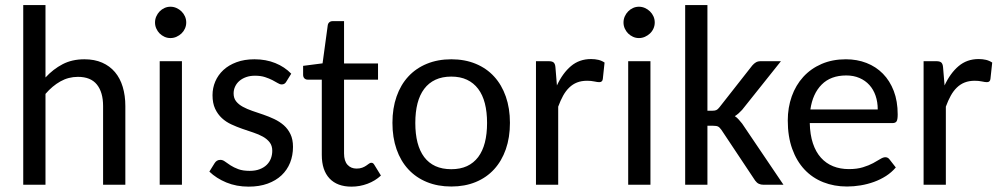

<svg xmlns="http://www.w3.org/2000/svg" viewBox="-20 -714 3874 742"><path d="M69.8 0V-694.3H155.8V-414.6Q185.5 -446.8 221.9 -465.8Q258.3 -484.9 306.2 -484.9Q345.2 -484.9 374.8 -471.9Q404.3 -459 424.3 -435.3Q444.3 -411.6 454.3 -378.2Q464.4 -344.7 464.4 -304.2V0H378.4V-304.2Q378.4 -357.4 354.5 -387.2Q330.6 -417 281.2 -417Q244.6 -417 213.4 -399.4Q182.1 -381.8 155.8 -351.1V0Z M579.1 0ZM683.1 -477.5V0H597.2V-477.5ZM699.7 -627Q699.7 -614.7 694.8 -603.8Q689.9 -592.8 681.4 -584.7Q672.9 -576.7 661.9 -571.8Q650.9 -566.9 638.7 -566.9Q626.5 -566.9 615.7 -571.8Q605 -576.7 596.9 -584.7Q588.9 -592.8 584 -603.8Q579.1 -614.7 579.1 -627Q579.1 -639.6 584 -650.6Q588.9 -661.6 596.9 -669.9Q605 -678.2 615.7 -683.1Q626.5 -688 638.7 -688Q650.9 -688 661.9 -683.1Q672.9 -678.2 681.4 -669.9Q689.9 -661.6 694.8 -650.6Q699.7 -639.6 699.7 -627Z M1086.4 -398.4Q1080.6 -387.7 1068.8 -387.7Q1061.5 -387.7 1053 -393.1Q1044.4 -398.4 1032.5 -404.5Q1020.5 -410.6 1004.2 -416Q987.8 -421.4 965.3 -421.4Q946.3 -421.4 931.2 -416Q916 -410.6 905.3 -401.4Q894.5 -392.1 888.7 -379.6Q882.8 -367.2 882.8 -353Q882.8 -334.5 892.6 -322.3Q902.3 -310.1 918.5 -301.3Q934.6 -292.5 955.3 -285.4Q976.1 -278.3 997.6 -271Q1019 -263.7 1039.8 -253.9Q1060.5 -244.1 1076.7 -230Q1092.8 -215.8 1102.5 -195.6Q1112.3 -175.3 1112.3 -146.5Q1112.3 -113.3 1101.1 -85.2Q1089.8 -57.1 1068.1 -36.6Q1046.4 -16.1 1014.4 -4.4Q982.4 7.3 940.9 7.3Q893.6 7.3 854.7 -8.8Q815.9 -24.9 789.1 -50.8L809.1 -83Q813 -89.4 818.4 -92.8Q823.7 -96.2 832 -96.2Q840.8 -96.2 849.6 -89.6Q858.4 -83 870.8 -75Q883.3 -66.9 900.9 -60.3Q918.5 -53.7 944.8 -53.7Q967.3 -53.7 983.6 -60.1Q1000 -66.4 1010.7 -76.9Q1021.5 -87.4 1026.9 -101.6Q1032.2 -115.7 1032.2 -131.3Q1032.2 -150.9 1022.2 -163.8Q1012.2 -176.8 996.1 -185.8Q980 -194.8 959.2 -201.7Q938.5 -208.5 916.7 -216.1Q895 -223.6 874.3 -233.2Q853.5 -242.7 837.4 -257.6Q821.3 -272.5 811.3 -293.9Q801.3 -315.4 801.3 -346.2Q801.3 -374 812 -399.2Q822.8 -424.3 843.3 -443.4Q863.8 -462.4 894 -473.6Q924.3 -484.9 963.4 -484.9Q1007.8 -484.9 1043.9 -470.2Q1080.1 -455.6 1105.5 -429.2Z M1338.4 7.3Q1283.2 7.3 1253.4 -24.4Q1223.6 -56.2 1223.6 -115.2V-406.2H1168.9Q1161.6 -406.2 1156.5 -411.1Q1151.4 -416 1151.4 -425.3V-459.5L1226.6 -469.2L1246.6 -616.2Q1247.6 -623.5 1252.7 -627.9Q1257.8 -632.3 1265.6 -632.3H1309.6V-468.8H1440.9V-406.2H1309.6V-121.1Q1309.6 -91.8 1323 -77.1Q1336.4 -62.5 1357.9 -62.5Q1370.6 -62.5 1379.6 -65.9Q1388.7 -69.3 1395 -73.7Q1401.4 -78.1 1406 -81.5Q1410.6 -85 1414.6 -85Q1418.9 -85 1421.6 -83Q1424.3 -81.1 1426.8 -76.7L1452.1 -35.6Q1430.2 -15.1 1400.4 -3.9Q1370.6 7.3 1338.4 7.3Z M1724.1 -484.9Q1776.4 -484.9 1818.4 -467.5Q1860.4 -450.2 1889.6 -418.2Q1918.9 -386.2 1934.8 -340.8Q1950.7 -295.4 1950.7 -239.3Q1950.7 -182.6 1934.8 -137.2Q1918.9 -91.8 1889.6 -59.8Q1860.4 -27.8 1818.4 -10.5Q1776.4 6.8 1724.1 6.8Q1671.9 6.8 1629.6 -10.5Q1587.4 -27.8 1557.9 -59.8Q1528.3 -91.8 1512.5 -137.2Q1496.6 -182.6 1496.6 -239.3Q1496.6 -295.4 1512.5 -340.8Q1528.3 -386.2 1557.9 -418.2Q1587.4 -450.2 1629.6 -467.5Q1671.9 -484.9 1724.1 -484.9ZM1724.1 -60.1Q1758.8 -60.1 1784.7 -72Q1810.5 -84 1827.9 -106.9Q1845.2 -129.9 1853.8 -163.1Q1862.3 -196.3 1862.3 -238.8Q1862.3 -281.2 1853.8 -314.5Q1845.2 -347.7 1827.9 -370.6Q1810.5 -393.6 1784.7 -405.8Q1758.8 -418 1724.1 -418Q1689 -418 1662.8 -405.8Q1636.7 -393.6 1619.4 -370.6Q1602.1 -347.7 1593.5 -314.5Q1585 -281.2 1585 -238.8Q1585 -196.3 1593.5 -163.1Q1602.1 -129.9 1619.4 -106.9Q1636.7 -84 1662.8 -72Q1689 -60.1 1724.1 -60.1Z M2051.3 0V-477.5H2100.6Q2114.3 -477.5 2119.9 -472.2Q2125.5 -466.8 2126.5 -454.1L2132.3 -383.8Q2154.3 -431.2 2186.5 -458.5Q2218.8 -485.8 2264.2 -485.8Q2279.3 -485.8 2292.5 -482.7Q2305.7 -479.5 2316.4 -472.2L2309.6 -408.7Q2308.1 -396.5 2295.9 -396.5Q2289.1 -396.5 2276.6 -399.2Q2264.2 -401.9 2249 -401.9Q2227.1 -401.9 2210.2 -395.3Q2193.4 -388.7 2179.9 -375.7Q2166.5 -362.8 2156.2 -344.2Q2146 -325.7 2137.2 -301.8V0Z M2389.6 0ZM2493.7 -477.5V0H2407.7V-477.5ZM2510.3 -627Q2510.3 -614.7 2505.4 -603.8Q2500.5 -592.8 2491.9 -584.7Q2483.4 -576.7 2472.4 -571.8Q2461.4 -566.9 2449.2 -566.9Q2437 -566.9 2426.3 -571.8Q2415.5 -576.7 2407.5 -584.7Q2399.4 -592.8 2394.5 -603.8Q2389.6 -614.7 2389.6 -627Q2389.6 -639.6 2394.5 -650.6Q2399.4 -661.6 2407.5 -669.9Q2415.5 -678.2 2426.3 -683.1Q2437 -688 2449.2 -688Q2461.4 -688 2472.4 -683.1Q2483.4 -678.2 2491.9 -669.9Q2500.5 -661.6 2505.4 -650.6Q2510.3 -639.6 2510.3 -627Z M2713.9 -694.3V-286.1H2733.4Q2742.7 -286.1 2748.3 -288.6Q2753.9 -291 2760.3 -299.3L2887.2 -460.9Q2894 -468.8 2901.4 -473.1Q2908.7 -477.5 2919.9 -477.5H2998L2848.1 -289.6Q2841.3 -282.2 2834.5 -276.1Q2827.6 -270 2819.8 -265.1Q2828.1 -259.8 2834.7 -252.2Q2841.3 -244.6 2848.1 -236.3L3007.8 0H2930.7Q2920.4 0 2912.6 -3.7Q2904.8 -7.3 2898.4 -16.1L2768.1 -211.9Q2761.2 -221.7 2755.1 -224.9Q2749 -228 2735.8 -228H2713.9V0H2627.9V-694.3Z M3249 -484.9Q3292 -484.9 3328.6 -470.7Q3365.2 -456.5 3392.1 -429.2Q3418.9 -401.9 3434.1 -362.3Q3449.2 -322.8 3449.2 -271.5Q3449.2 -251.5 3444.8 -244.9Q3440.4 -238.3 3428.7 -238.3H3109.4Q3110.4 -193.4 3121.6 -159.9Q3132.8 -126.5 3152.6 -104.5Q3172.4 -82.5 3199.7 -71.5Q3227.1 -60.5 3260.7 -60.5Q3292 -60.5 3314.9 -67.6Q3337.9 -74.7 3354.2 -83.5Q3370.6 -92.3 3381.8 -99.4Q3393.1 -106.4 3401.4 -106.4Q3406.7 -106.4 3410.6 -104.2Q3414.6 -102.1 3417.5 -98.1L3441.9 -66.9Q3425.8 -47.9 3404.1 -33.9Q3382.3 -20 3357.4 -11Q3332.5 -2 3305.9 2.4Q3279.3 6.8 3253.4 6.8Q3203.6 6.8 3161.6 -9.8Q3119.6 -26.4 3089.1 -58.8Q3058.6 -91.3 3041.5 -138.9Q3024.4 -186.5 3024.4 -248.5Q3024.4 -298.3 3039.8 -341.6Q3055.2 -384.8 3084.2 -416.7Q3113.3 -448.7 3155 -466.8Q3196.8 -484.9 3249 -484.9ZM3250.5 -422.4Q3190.4 -422.4 3155.5 -387.2Q3120.6 -352.1 3111.8 -291H3372.1Q3372.1 -319.8 3363.8 -344Q3355.5 -368.2 3339.8 -385.5Q3324.2 -402.8 3301.5 -412.6Q3278.8 -422.4 3250.5 -422.4Z M3549.3 0V-477.5H3598.6Q3612.3 -477.5 3617.9 -472.2Q3623.5 -466.8 3624.5 -454.1L3630.4 -383.8Q3652.3 -431.2 3684.6 -458.5Q3716.8 -485.8 3762.2 -485.8Q3777.3 -485.8 3790.5 -482.7Q3803.7 -479.5 3814.5 -472.2L3807.6 -408.7Q3806.2 -396.5 3793.9 -396.5Q3787.1 -396.5 3774.7 -399.2Q3762.2 -401.9 3747.1 -401.9Q3725.1 -401.9 3708.3 -395.3Q3691.4 -388.7 3678 -375.7Q3664.6 -362.8 3654.3 -344.2Q3644 -325.7 3635.3 -301.8V0Z"/></svg>

Font: Carlito
Style: Regular
Weight: 400
Designer: Lukasz Dziedzic
Foundry: tyPoland Lukasz Dziedzic
Version: Version 1.103; Beta1; all basic design good, some composites